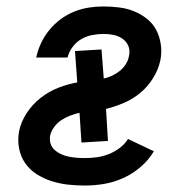

<svg xmlns="http://www.w3.org/2000/svg" viewBox="-20 -562 590 594"><path d="M242 12Q215 12 189 9Q163 6 138.5 -2Q114 -10 93 -23.5Q72 -37 58 -57Q44 -77 39 -103Q34 -129 39 -156Q45 -185 62.5 -212Q80 -239 105.5 -259Q131 -279 160.5 -290.5Q190 -302 219 -307L212 -404L294 -409L301 -319Q314 -322 327 -328Q340 -334 351 -343Q362 -352 369.5 -364Q377 -376 379 -389Q383 -406 377 -420Q371 -434 358.5 -442.5Q346 -451 331 -454Q316 -457 300 -457Q283 -457 265 -453.5Q247 -450 231.5 -441Q216 -432 204.5 -416.5Q193 -401 189 -384H92Q97 -407 107 -428.5Q117 -450 132.5 -469Q148 -488 167.5 -502.5Q187 -517 209.5 -526Q232 -535 254.5 -538.5Q277 -542 299 -542Q324 -542 348.5 -539Q373 -536 395 -527Q417 -518 435 -503.5Q453 -489 463.5 -469Q474 -449 477.5 -424.5Q481 -400 476 -375Q470 -347 454 -321Q438 -295 415 -275.5Q392 -256 364 -244Q336 -232 308 -225L314 -126L232 -121L226 -213Q212 -210 197.5 -204.5Q183 -199 170 -190.5Q157 -182 147.5 -169Q138 -156 135 -142Q133 -129 136.5 -117.5Q140 -106 149 -98Q158 -90 169 -85Q180 -80 192 -77.5Q204 -75 217 -74Q230 -73 243 -73Q261 -73 279.5 -75.5Q298 -78 316 -85Q334 -92 350 -104Q366 -116 376 -132L456 -94Q440 -67 415 -45.5Q390 -24 361 -11Q332 2 302 7Q272 12 242 12Z"/></svg>

Font: Lode Dark Term
Style: Bold Italic
Weight: 700
Italic angle: -11°
Monospace: yes
Designer: Belleve Invis
Foundry: Belleve Invis
Version: Version 29.2.0